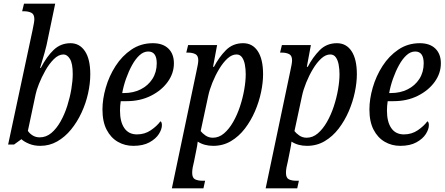

<svg xmlns="http://www.w3.org/2000/svg" viewBox="-20 -780 2409 1040"><path d="M198 10Q165 10 138 -1Q111 -12 96 -26L56 3H24L156 -615Q161 -639 163.5 -653.5Q166 -668 166 -676Q166 -703 149.5 -711Q133 -719 110 -719H100L110 -760H279L232 -535Q228 -518 221.5 -494.5Q215 -471 208 -448.5Q201 -426 197 -412H201Q233 -474 271 -510Q309 -546 362 -546Q411 -546 440 -503Q469 -460 469 -378Q469 -328 457 -274Q445 -220 421.5 -169.5Q398 -119 365 -78.5Q332 -38 290 -14Q248 10 198 10ZM195 -36Q230 -36 258 -59.5Q286 -83 308 -122Q330 -161 344.5 -207Q359 -253 366.5 -298Q374 -343 374 -379Q374 -436 359 -460.5Q344 -485 324 -485Q297 -485 271.5 -459.5Q246 -434 225.5 -397.5Q205 -361 191 -325.5Q177 -290 173 -269L131 -71Q141 -56 157.5 -46Q174 -36 195 -36Z M702 10Q656 10 618 -12Q580 -34 557.5 -77.5Q535 -121 535 -187Q535 -243 553 -305.5Q571 -368 606 -422.5Q641 -477 692 -511.5Q743 -546 808 -546Q862 -546 892 -517Q922 -488 922 -437Q922 -383 888.5 -336.5Q855 -290 797 -261Q739 -232 666 -232H634Q632 -221 631 -206.5Q630 -192 630 -181Q630 -120 653.5 -86Q677 -52 722 -52Q764 -52 797 -74.5Q830 -97 849 -123Q857 -119 857 -102Q857 -80 840.5 -54Q824 -28 789.5 -9Q755 10 702 10ZM652 -276Q702 -276 742 -296Q782 -316 805.5 -352.5Q829 -389 829 -437Q829 -501 783 -501Q758 -501 736 -481Q714 -461 695.5 -427.5Q677 -394 663 -354.5Q649 -315 642 -276Z M1044 -393Q1054 -437 1054 -453Q1054 -479 1038 -487Q1022 -495 999 -495H989L999 -536H1156L1134 -418H1139Q1166 -470 1203.5 -508Q1241 -546 1297 -546Q1348 -546 1376.5 -502.5Q1405 -459 1405 -378Q1405 -333 1394 -280.5Q1383 -228 1361 -177Q1339 -126 1306.5 -83.5Q1274 -41 1231 -15.5Q1188 10 1135 10Q1086 10 1051 -13Q1050 -5 1048 9Q1046 23 1043 35L1031 95Q1027 110 1024 126Q1021 142 1021 156Q1021 184 1037 191.5Q1053 199 1076 199H1091L1082 240H911ZM1133 -34Q1166 -34 1193.5 -57.5Q1221 -81 1243 -119.5Q1265 -158 1280 -203.5Q1295 -249 1303 -295Q1311 -341 1311 -378Q1311 -405 1306.5 -429.5Q1302 -454 1291 -469.5Q1280 -485 1261 -485Q1236 -485 1212 -463Q1188 -441 1167 -406Q1146 -371 1130.5 -332.5Q1115 -294 1108 -261L1067 -70Q1075 -59 1092.5 -46.5Q1110 -34 1133 -34Z M1552 -393Q1562 -437 1562 -453Q1562 -479 1546 -487Q1530 -495 1507 -495H1497L1507 -536H1664L1642 -418H1647Q1674 -470 1711.5 -508Q1749 -546 1805 -546Q1856 -546 1884.5 -502.5Q1913 -459 1913 -378Q1913 -333 1902 -280.5Q1891 -228 1869 -177Q1847 -126 1814.5 -83.5Q1782 -41 1739 -15.5Q1696 10 1643 10Q1594 10 1559 -13Q1558 -5 1556 9Q1554 23 1551 35L1539 95Q1535 110 1532 126Q1529 142 1529 156Q1529 184 1545 191.5Q1561 199 1584 199H1599L1590 240H1419ZM1641 -34Q1674 -34 1701.5 -57.5Q1729 -81 1751 -119.5Q1773 -158 1788 -203.5Q1803 -249 1811 -295Q1819 -341 1819 -378Q1819 -405 1814.5 -429.5Q1810 -454 1799 -469.5Q1788 -485 1769 -485Q1744 -485 1720 -463Q1696 -441 1675 -406Q1654 -371 1638.5 -332.5Q1623 -294 1616 -261L1575 -70Q1583 -59 1600.5 -46.5Q1618 -34 1641 -34Z M2148 10Q2102 10 2064 -12Q2026 -34 2003.5 -77.5Q1981 -121 1981 -187Q1981 -243 1999 -305.5Q2017 -368 2052 -422.5Q2087 -477 2138 -511.5Q2189 -546 2254 -546Q2308 -546 2338 -517Q2368 -488 2368 -437Q2368 -383 2334.5 -336.5Q2301 -290 2243 -261Q2185 -232 2112 -232H2080Q2078 -221 2077 -206.5Q2076 -192 2076 -181Q2076 -120 2099.5 -86Q2123 -52 2168 -52Q2210 -52 2243 -74.5Q2276 -97 2295 -123Q2303 -119 2303 -102Q2303 -80 2286.5 -54Q2270 -28 2235.5 -9Q2201 10 2148 10ZM2098 -276Q2148 -276 2188 -296Q2228 -316 2251.5 -352.5Q2275 -389 2275 -437Q2275 -501 2229 -501Q2204 -501 2182 -481Q2160 -461 2141.5 -427.5Q2123 -394 2109 -354.5Q2095 -315 2088 -276Z"/></svg>

Font: Noto Serif Condensed
Style: Italic
Weight: 400
Width: 3
Italic angle: -12°
Designer: Monotype Design Team
Foundry: Monotype Imaging Inc.
Version: Version 2.014; ttfautohint (v1.8.4.7-5d5b)